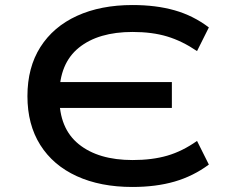

<svg xmlns="http://www.w3.org/2000/svg" viewBox="-20 -734 922 763"><path d="M506 9Q379 9 285 -34Q191 -77 140 -158Q89 -239 89 -352Q89 -466 140.5 -547Q192 -628 286 -671Q380 -714 507 -714Q600 -714 674 -693Q748 -672 810 -625L763 -531Q704 -571 644.5 -589Q585 -607 507 -607Q371 -607 293.5 -544.5Q216 -482 216 -357L196 -408H663V-305H196L216 -349Q215 -224 293 -161Q371 -98 507 -98Q585 -98 645 -115.5Q705 -133 763 -174L810 -80Q748 -34 674 -12.5Q600 9 506 9Z"/></svg>

Font: Nunito Sans 7pt Expanded SemiBold
Style: Regular
Weight: 600
Width: 7
Designer: Vernon Adams
Foundry: Vernon Adams
Version: Version 3.101;gftools[0.9.27]